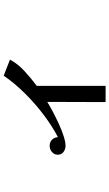

<svg xmlns="http://www.w3.org/2000/svg" viewBox="204 -769 592 1040"><g transform="rotate(-90 500.0 -249.0)"><path d="M697 -491Q675 -449 634 -411.5Q593 -374 555 -346V27H467L468 -289Q449 -277 418 -260.5Q387 -244 351.5 -227.5Q316 -211 283.5 -200.5Q251 -190 230 -190Q212 -190 197 -201Q182 -212 182 -232Q182 -251 196.5 -263.5Q211 -276 230 -276Q250 -276 263 -263.5Q276 -251 277 -231Q338 -263 400 -310Q462 -357 517 -413Q572 -469 610 -525Z"/></g></svg>

Font: Kaisei Decol Medium
Style: Regular
Weight: 500
Designer: Font-Kai, 金井和夫
Foundry: KAZUO KANAI
Version: Version 5.003